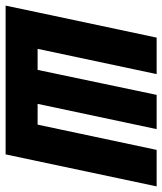

<svg xmlns="http://www.w3.org/2000/svg" viewBox="11 -611 578 684"><g transform="rotate(90 300.0 -269.0)"><path d="M-22 0 2 -114 92 -538H222L132 -114H207L296 -538H418L328 -114H402L492 -538H622L508 0Z"/></g></svg>

Font: Geist Mono ExtraBold
Style: Italic
Weight: 800
Italic angle: -12°
Monospace: yes
Designer: Basement.studio, Andrés Briganti, Mateo Zaragoza
Foundry: Basement.studio, Vercel, Andrés Briganti, Guido Ferreyra, Mateo Zaragoza
Version: Version 1.500; ttfautohint (v1.8.4.7-5d5b)